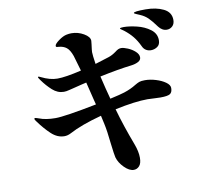

<svg xmlns="http://www.w3.org/2000/svg" viewBox="-93 -951 1186 1100"><g transform="rotate(-10 500.0 -401.0)"><path d="M970 -761Q970 -738 956.5 -725Q943 -712 924 -712Q910 -712 898 -719Q886 -726 877 -738Q851 -774 832 -792.5Q813 -811 787 -822Q778 -826 766 -831Q754 -836 754 -839Q754 -848 823 -848Q884 -848 927 -827Q970 -806 970 -761ZM890 -379Q890 -354 876 -345Q862 -336 820 -336L791 -337Q763 -339 745 -339Q673 -339 555 -314Q583 -214 627 -98Q644 -53 644 -17Q644 16 630.5 31Q617 46 598 46Q572 46 543.5 17.5Q515 -11 506 -43Q502 -58 494 -125Q486 -202 477 -242L466 -292Q347 -260 278 -223Q259 -213 240 -213Q199 -213 164 -246Q129 -279 97 -323Q87 -336 87 -340Q87 -345 93 -345Q96 -345 102.5 -342.5Q109 -340 113 -339Q151 -324 208 -324Q262 -324 449 -361Q445 -379 442 -388Q431 -436 416 -494L390 -488L338 -475Q328 -473 311.5 -468.5Q295 -464 281 -464Q245 -464 215 -491Q185 -518 160 -553Q157 -558 153 -563.5Q149 -569 149 -571Q149 -575 152 -575Q154 -575 158.5 -573Q163 -571 165 -570Q215 -545 258 -545Q305 -545 398 -567Q376 -645 372 -656Q359 -693 341 -707Q323 -721 296 -723Q294 -723 289 -723.5Q284 -724 282 -725.5Q280 -727 280 -731Q280 -742 306 -761Q332 -780 353 -784Q368 -787 381 -787Q419 -787 452.5 -767.5Q486 -748 486 -725L484 -705Q479 -668 479 -660Q479 -643 487 -590Q505 -595 567 -615Q589 -622 612 -639Q622 -647 630 -650.5Q638 -654 647 -654Q661 -654 685 -644Q709 -634 727 -617.5Q745 -601 745 -583Q745 -567 728 -558Q711 -549 687 -546Q610 -537 502 -514Q520 -437 536 -379Q599 -393 620 -400Q660 -413 690 -432Q705 -441 716 -445Q727 -449 749 -449Q779 -449 812 -439Q845 -429 867.5 -413Q890 -397 890 -379ZM660 -765Q660 -768 666.5 -769Q673 -770 682 -770Q714 -770 758 -759.5Q802 -749 835 -724.5Q868 -700 868 -661Q868 -635 851 -623.5Q834 -612 814 -612Q798 -612 785 -620Q772 -628 765 -644Q749 -678 729.5 -702Q710 -726 682 -748Q674 -754 667 -758.5Q660 -763 660 -765Z"/></g></svg>

Font: Shippori Mincho ExtraBold
Style: Regular
Weight: 800
Designer: FONTDASU
Foundry: FONTDASU / Google Inc. / but / Adobe
Version: Version 3.110; ttfautohint (v1.8.3)